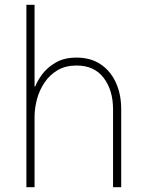

<svg xmlns="http://www.w3.org/2000/svg" viewBox="-20 -780 610 800"><path d="M124 0H90V-760H124V-420H127Q135 -442 155.5 -470Q176 -498 211.5 -519Q247 -540 299 -540Q358 -540 399.5 -512Q441 -484 463 -435.5Q485 -387 485 -325V0H451V-325Q451 -404 412 -455.5Q373 -507 299 -507Q253 -507 220 -487.5Q187 -468 165.5 -436Q144 -404 134 -366.5Q124 -329 124 -292Z"/></svg>

Font: Be Vietnam Pro Variable Thin
Style: Regular
Weight: 100
Designer: Lam Bao, Tony Le, Vietanh Nguyen
Foundry: Yellow Type Foundry
Version: Version 1.002